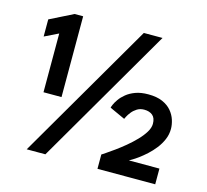

<svg xmlns="http://www.w3.org/2000/svg" viewBox="-97 -774 958 888"><g transform="rotate(15 381.5 -330.0)"><path d="M486.4 -660H575.9L191.9 0H102.4ZM580.5 -317.8Q560.9 -317.8 546.3 -308.6Q531.7 -299.4 521.9 -287Q512.1 -274.6 507 -264.4Q501.9 -254.3 501.3 -252.7L427.5 -286.5Q428 -290.1 432.8 -301.7Q437.7 -313.3 448.3 -328.4Q458.8 -343.5 476.3 -357.8Q493.7 -372.2 519.4 -381.7Q545.2 -391.2 580.5 -391.2Q621.2 -391.2 648.6 -379.2Q676 -367.1 692.1 -347.9Q708.3 -328.6 715.4 -306.3Q722.5 -283.9 722.5 -263.5Q722.5 -236.8 712.1 -212.5Q701.7 -188.2 685.3 -167.2Q668.9 -146.2 650.1 -129.1Q631.3 -112.1 614.3 -99.6Q597.2 -87.2 585.5 -80.4Q573.9 -73.5 572 -72.7H718.4V2.5H441.9V-66Q446 -68.6 461.5 -79Q477 -89.3 499 -105.2Q521 -121.1 544.7 -140.7Q568.4 -160.4 589.1 -181.8Q609.8 -203.2 622.8 -224.5Q635.7 -245.8 635.7 -264.6Q635.7 -292.4 620.7 -305.1Q605.7 -317.8 580.5 -317.8ZM109.1 -556.3 43.1 -524.1V-606.1L154.5 -661.8H195.4V-275H109.1Z"/></g></svg>

Font: League Spartan Extralight
Style: Regular
Weight: 200
Foundry: The League of Moveable Type
Version: Version 2.300; ttfautohint (v1.8.3)